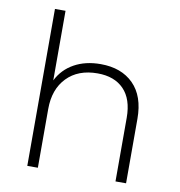

<svg xmlns="http://www.w3.org/2000/svg" viewBox="-82 -818 838 894"><g transform="rotate(10 336.5 -371.0)"><path d="M573 -305V0H523V-301Q523 -389 478.5 -435Q434 -481 354 -481Q262 -481 209 -426Q156 -371 156 -278V0H106V-742H156V-413Q183 -467 236 -496.5Q289 -526 361 -526Q459 -526 516 -469Q573 -412 573 -305Z"/></g></svg>

Font: Montserrat Alternates Light
Style: Regular
Weight: 300
Designer: Julieta Ulanovsky
Foundry: Julieta Ulanovsky
Version: Version 7.200